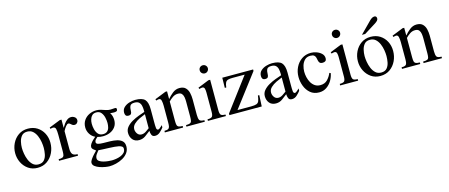

<svg xmlns="http://www.w3.org/2000/svg" viewBox="-50 -1232 4781 2044"><g transform="rotate(-15 2341.0 -209.5)"><path d="M421.4 -210Q421.4 -151.4 397.2 -100.3Q373 -49.3 328.6 -17.8Q284.2 13.7 222.2 13.7Q164.1 13.7 120.6 -16.6Q77.1 -46.9 53.5 -95.2Q29.8 -143.6 29.8 -198.2Q29.8 -254.9 54 -304.7Q78.1 -354.5 122.3 -385.5Q166.5 -416.5 226.6 -416.5Q285.6 -416.5 329.3 -388.7Q373 -360.8 397.2 -314Q421.4 -267.1 421.4 -210ZM338.9 -175.3Q338.9 -204.6 333 -240.7Q327.1 -276.9 312.7 -310.5Q298.3 -344.2 273.9 -366Q249.5 -387.7 211.9 -387.7Q171.9 -387.7 150.6 -362.8Q129.4 -337.9 121.3 -302.5Q113.3 -267.1 113.3 -234.9Q113.3 -206.1 119.4 -169.4Q125.5 -132.8 139.9 -98.6Q154.3 -64.5 178.7 -42Q203.1 -19.5 240.2 -19.5Q282.7 -19.5 304 -44.7Q325.2 -69.8 332 -106Q338.9 -142.1 338.9 -175.3Z M760.3 -367.2Q760.3 -351.1 748.3 -338.6Q736.3 -326.2 719.7 -326.2Q705.1 -326.2 694.8 -334Q684.6 -341.8 676 -349.6Q667.5 -357.4 657.2 -357.4Q644.5 -357.4 628.7 -337.6Q612.8 -317.9 598.6 -289.6V-93.8Q598.6 -55.2 613.3 -36.1Q627.9 -17.1 669.4 -17.1V0H460.4V-17.1Q490.7 -17.1 504.2 -23.9Q517.6 -30.8 521 -46.9Q524.4 -63 524.4 -91.3V-266.1Q524.4 -308.1 519 -332.8Q513.7 -357.4 487.8 -357.4Q475.6 -357.4 460.4 -351.6L455.6 -367.2L580.6 -416.5H598.6V-325.2Q608.9 -343.8 624 -365Q639.2 -386.2 659.2 -401.4Q679.2 -416.5 703.1 -416.5Q724.6 -416.5 742.4 -403.6Q760.3 -390.6 760.3 -367.2Z M1197.3 -368.7Q1197.3 -354.5 1186 -350.1Q1174.8 -345.7 1160.2 -345.7Q1148.9 -345.7 1137 -346.7Q1125 -347.7 1116.7 -348.1Q1129.4 -331.1 1135 -309.8Q1140.6 -288.6 1140.6 -267.6Q1140.6 -222.7 1117.9 -192.1Q1095.2 -161.6 1059.1 -146.2Q1022.9 -130.9 981.4 -130.9Q966.3 -130.9 950.9 -132.8Q935.5 -134.8 919.9 -139.6Q908.7 -130.4 897.7 -117.9Q886.7 -105.5 886.7 -90.3Q886.7 -72.8 908.7 -66.9Q930.7 -61 965.6 -60.8Q1000.5 -60.5 1039.6 -59.6Q1078.6 -58.6 1113.5 -50.8Q1148.4 -43 1170.4 -22.7Q1192.4 -2.4 1192.4 37.1Q1192.4 77.6 1170.2 107.7Q1147.9 137.7 1112.8 157.2Q1077.6 176.8 1038.6 186.3Q999.5 195.8 965.8 195.8Q948.7 195.8 919.4 191.2Q890.1 186.5 859.9 176.3Q829.6 166 808.8 149.9Q788.1 133.8 788.1 111.3Q788.1 94.7 804 71.8Q819.8 48.8 839.4 28.1Q858.9 7.3 869.6 -3.4Q858.4 -11.2 843.3 -24.4Q828.1 -37.6 828.1 -52.7Q828.1 -69.3 840.8 -87.6Q853.5 -106 870.1 -122.1Q886.7 -138.2 898.4 -147.5Q862.8 -164.1 842 -197.8Q821.3 -231.4 821.3 -270Q821.3 -315.4 843.8 -348.4Q866.2 -381.3 903.1 -398.9Q939.9 -416.5 982.4 -416.5Q1008.3 -416.5 1032.7 -408.7Q1057.1 -400.9 1081.3 -392.8Q1105.5 -384.8 1130.4 -384.8Q1141.6 -384.8 1153.3 -386.2Q1165 -387.7 1177.2 -387.7Q1188.5 -387.7 1192.9 -385.3Q1197.3 -382.8 1197.3 -368.7ZM1063 -255.4Q1063 -283.2 1055.7 -315.7Q1048.3 -348.1 1029.3 -371.6Q1010.3 -395 975.6 -395Q946.3 -395 929.4 -378.9Q912.6 -362.8 905.5 -338.6Q898.4 -314.5 898.4 -289.6Q898.4 -261.7 906 -229.7Q913.6 -197.8 932.9 -175Q952.1 -152.3 987.3 -152.3Q1018.1 -152.3 1034.4 -167.5Q1050.8 -182.6 1056.9 -206.3Q1063 -230 1063 -255.4ZM1160.2 53.7Q1160.2 35.6 1146.2 27.3Q1132.3 19 1116.7 15.6Q1099.6 11.7 1070.8 9.3Q1042 6.8 1008.8 5.6Q975.6 4.4 944.8 3.2Q914.1 2 893.6 0Q881.3 14.6 866.7 35.6Q852.1 56.6 852.1 78.1Q852.1 98.1 870.1 110.8Q888.2 123.5 914.3 130.1Q940.4 136.7 965.6 139.2Q990.7 141.6 1005.4 141.6Q1025.4 141.6 1051.5 137.7Q1077.6 133.8 1102.5 124Q1127.4 114.3 1143.8 97.2Q1160.2 80.1 1160.2 53.7Z M1614.7 -84V-58.6Q1598.1 -36.1 1573.7 -13.9Q1549.3 8.3 1518.6 8.3Q1490.2 8.3 1481 -13.2Q1471.7 -34.7 1471.7 -58.6Q1442.4 -35.2 1412.1 -13.4Q1381.8 8.3 1342.3 8.3Q1296.4 8.3 1271.2 -21.7Q1246.1 -51.8 1246.1 -96.2Q1246.1 -132.8 1270 -160.9Q1293.9 -189 1330.3 -209.5Q1366.7 -230 1405 -244.1Q1443.4 -258.3 1471.7 -267.6V-284.2Q1471.7 -311.5 1466.3 -335.7Q1460.9 -359.9 1444.8 -375Q1428.7 -390.1 1396 -390.1Q1356 -390.1 1346.2 -368.9Q1336.4 -347.7 1336.4 -314.5Q1336.4 -294.9 1328.6 -283.7Q1320.8 -272.5 1298.8 -272.5Q1278.3 -272.5 1270 -284.2Q1261.7 -295.9 1261.7 -314.5Q1261.7 -351.1 1286.1 -373.5Q1310.5 -396 1345 -406.2Q1379.4 -416.5 1409.7 -416.5Q1486.3 -416.5 1515.6 -385.3Q1544.9 -354 1544.9 -278.3V-140.6Q1544.9 -123.5 1545.2 -102.3Q1545.4 -81.1 1547.4 -69.8Q1548.3 -61.5 1552.7 -54.7Q1557.1 -47.9 1566.4 -47.9Q1573.2 -47.9 1583 -55.2Q1592.8 -62.5 1601.8 -71Q1610.8 -79.6 1614.7 -84ZM1471.7 -87.9V-242.7Q1441.9 -231.4 1406.5 -214.4Q1371.1 -197.3 1345.7 -173.1Q1320.3 -148.9 1320.3 -116.7Q1320.3 -90.3 1336.9 -66.9Q1353.5 -43.5 1383.3 -43.5Q1406.2 -43.5 1429.9 -58.3Q1453.6 -73.2 1471.7 -87.9Z M2066.9 0H1864.3V-17.1Q1895 -17.1 1908.9 -23.4Q1922.9 -29.8 1926.5 -46.1Q1930.2 -62.5 1930.2 -91.3V-256.8Q1930.2 -279.8 1926.8 -304.2Q1923.3 -328.6 1909.9 -345.5Q1896.5 -362.3 1866.7 -362.3Q1835 -362.3 1808.6 -344.2Q1782.2 -326.2 1762.2 -304.7V-91.3Q1762.2 -63 1765.9 -46.9Q1769.5 -30.8 1783.4 -23.9Q1797.4 -17.1 1827.6 -17.1V0H1626.5V-17.1Q1656.2 -17.1 1668.9 -24.9Q1681.6 -32.7 1684.8 -49.3Q1688 -65.9 1688 -91.3V-277.8Q1688 -308.1 1682.6 -333.3Q1677.2 -358.4 1656.7 -358.4Q1649.4 -358.4 1641.6 -356.2Q1633.8 -354 1626.5 -351.6L1620.6 -367.2L1744.1 -416.5H1762.2V-331.1Q1786.6 -361.3 1821.3 -388.9Q1856 -416.5 1897.5 -416.5Q1941.4 -416.5 1964.4 -393.6Q1987.3 -370.6 1995.4 -335.7Q2003.4 -300.8 2003.4 -264.2V-91.3Q2003.4 -52.7 2013.2 -34.9Q2022.9 -17.1 2066.9 -17.1Z M2245.6 -542.5Q2245.6 -523.9 2232.7 -510.5Q2219.7 -497.1 2200.7 -497.1Q2182.1 -497.1 2168.9 -510Q2155.8 -522.9 2155.8 -542.5Q2155.8 -561.5 2168.9 -574Q2182.1 -586.4 2200.7 -586.4Q2219.2 -586.4 2232.4 -573.5Q2245.6 -560.5 2245.6 -542.5ZM2299.3 0H2101.1V-17.1Q2140.6 -17.1 2152.3 -30.5Q2164.1 -43.9 2164.1 -82.5V-298.8Q2164.1 -318.8 2159.2 -338.6Q2154.3 -358.4 2132.8 -358.4Q2126 -358.4 2117.7 -356.2Q2109.4 -354 2101.1 -351.6L2095.2 -367.2L2217.8 -416.5H2237.3V-82.5Q2237.3 -43.9 2248.5 -30.5Q2259.8 -17.1 2299.3 -17.1Z M2707.5 -387.7 2435.1 -29.8H2584Q2625.5 -29.8 2645 -37.1Q2664.6 -44.4 2672.4 -64.7Q2680.2 -85 2685.1 -123.5H2700.2L2694.3 0H2337.9V-17.1L2606.4 -374.5H2473.1Q2439.5 -374.5 2421.1 -368.7Q2402.8 -362.8 2394.3 -345.2Q2385.7 -327.6 2381.8 -293H2365.7L2367.7 -404.3H2707.5Z M3122.6 -84V-58.6Q3106 -36.1 3081.5 -13.9Q3057.1 8.3 3026.4 8.3Q2998 8.3 2988.8 -13.2Q2979.5 -34.7 2979.5 -58.6Q2950.2 -35.2 2919.9 -13.4Q2889.6 8.3 2850.1 8.3Q2804.2 8.3 2779.1 -21.7Q2753.9 -51.8 2753.9 -96.2Q2753.9 -132.8 2777.8 -160.9Q2801.8 -189 2838.1 -209.5Q2874.5 -230 2912.8 -244.1Q2951.2 -258.3 2979.5 -267.6V-284.2Q2979.5 -311.5 2974.1 -335.7Q2968.8 -359.9 2952.6 -375Q2936.5 -390.1 2903.8 -390.1Q2863.8 -390.1 2854 -368.9Q2844.2 -347.7 2844.2 -314.5Q2844.2 -294.9 2836.4 -283.7Q2828.6 -272.5 2806.6 -272.5Q2786.1 -272.5 2777.8 -284.2Q2769.5 -295.9 2769.5 -314.5Q2769.5 -351.1 2793.9 -373.5Q2818.4 -396 2852.8 -406.2Q2887.2 -416.5 2917.5 -416.5Q2994.1 -416.5 3023.4 -385.3Q3052.7 -354 3052.7 -278.3V-140.6Q3052.7 -123.5 3053 -102.3Q3053.2 -81.1 3055.2 -69.8Q3056.2 -61.5 3060.5 -54.7Q3064.9 -47.9 3074.2 -47.9Q3081.1 -47.9 3090.8 -55.2Q3100.6 -62.5 3109.6 -71Q3118.7 -79.6 3122.6 -84ZM2979.5 -87.9V-242.7Q2949.7 -231.4 2914.3 -214.4Q2878.9 -197.3 2853.5 -173.1Q2828.1 -148.9 2828.1 -116.7Q2828.1 -90.3 2844.7 -66.9Q2861.3 -43.5 2891.1 -43.5Q2914.1 -43.5 2937.7 -58.3Q2961.4 -73.2 2979.5 -87.9Z M3481.9 -159.2 3495.6 -153.3Q3488.8 -111.8 3466.1 -73.5Q3443.4 -35.2 3407.7 -10.7Q3372.1 13.7 3326.2 13.7Q3267.6 13.7 3229.2 -18.8Q3190.9 -51.3 3172.1 -100.8Q3153.3 -150.4 3153.3 -201.7Q3153.3 -258.3 3177 -307.1Q3200.7 -356 3244.1 -386.2Q3287.6 -416.5 3346.7 -416.5Q3374 -416.5 3406 -405.8Q3438 -395 3461.2 -373.3Q3484.4 -351.6 3484.4 -319.3Q3484.4 -299.8 3473.1 -290.8Q3461.9 -281.7 3442.9 -281.7Q3418.9 -281.7 3409.7 -292.5Q3400.4 -303.2 3397.5 -319.1Q3394.5 -335 3390.6 -350.6Q3386.7 -366.2 3374.3 -377Q3361.8 -387.7 3332 -387.7Q3293.5 -387.7 3270.3 -364.5Q3247.1 -341.3 3236.8 -307.1Q3226.6 -272.9 3226.6 -240.2Q3226.6 -210.4 3233.9 -178.5Q3241.2 -146.5 3256.8 -119.1Q3272.5 -91.8 3297.4 -74.7Q3322.3 -57.6 3357.4 -57.6Q3406.2 -57.6 3435.8 -88.4Q3465.3 -119.1 3481.9 -159.2Z M3703.1 -542.5Q3703.1 -523.9 3690.2 -510.5Q3677.2 -497.1 3658.2 -497.1Q3639.6 -497.1 3626.5 -510Q3613.3 -522.9 3613.3 -542.5Q3613.3 -561.5 3626.5 -574Q3639.6 -586.4 3658.2 -586.4Q3676.8 -586.4 3689.9 -573.5Q3703.1 -560.5 3703.1 -542.5ZM3756.8 0H3558.6V-17.1Q3598.1 -17.1 3609.9 -30.5Q3621.6 -43.9 3621.6 -82.5V-298.8Q3621.6 -318.8 3616.7 -338.6Q3611.8 -358.4 3590.3 -358.4Q3583.5 -358.4 3575.2 -356.2Q3566.9 -354 3558.6 -351.6L3552.7 -367.2L3675.3 -416.5H3694.8V-82.5Q3694.8 -43.9 3706.1 -30.5Q3717.3 -17.1 3756.8 -17.1Z M4198.7 -210Q4198.7 -151.4 4174.6 -100.3Q4150.4 -49.3 4106 -17.8Q4061.5 13.7 3999.5 13.7Q3941.4 13.7 3897.9 -16.6Q3854.5 -46.9 3830.8 -95.2Q3807.1 -143.6 3807.1 -198.2Q3807.1 -254.9 3831.3 -304.7Q3855.5 -354.5 3899.7 -385.5Q3943.8 -416.5 4003.9 -416.5Q4063 -416.5 4106.7 -388.7Q4150.4 -360.8 4174.6 -314Q4198.7 -267.1 4198.7 -210ZM4116.2 -175.3Q4116.2 -204.6 4110.4 -240.7Q4104.5 -276.9 4090.1 -310.5Q4075.7 -344.2 4051.3 -366Q4026.9 -387.7 3989.3 -387.7Q3949.2 -387.7 3928 -362.8Q3906.7 -337.9 3898.7 -302.5Q3890.6 -267.1 3890.6 -234.9Q3890.6 -206.1 3896.7 -169.4Q3902.8 -132.8 3917.2 -98.6Q3931.6 -64.5 3956.1 -42Q3980.5 -19.5 4017.6 -19.5Q4060.1 -19.5 4081.3 -44.7Q4102.5 -69.8 4109.4 -106Q4116.2 -142.1 4116.2 -175.3ZM4124.5 -588.9Q4124.5 -573.7 4113.8 -562.7Q4103 -551.8 4088.9 -542.5L3958 -460.4H3921.9L4046.4 -586.4Q4057.6 -597.7 4071 -606.4Q4084.5 -615.2 4101.1 -615.2Q4112.3 -615.2 4118.4 -607.2Q4124.5 -599.1 4124.5 -588.9Z M4680.7 0H4478V-17.1Q4508.8 -17.1 4522.7 -23.4Q4536.6 -29.8 4540.3 -46.1Q4543.9 -62.5 4543.9 -91.3V-256.8Q4543.9 -279.8 4540.5 -304.2Q4537.1 -328.6 4523.7 -345.5Q4510.3 -362.3 4480.5 -362.3Q4448.7 -362.3 4422.4 -344.2Q4396 -326.2 4376 -304.7V-91.3Q4376 -63 4379.6 -46.9Q4383.3 -30.8 4397.2 -23.9Q4411.1 -17.1 4441.4 -17.1V0H4240.2V-17.1Q4270 -17.1 4282.7 -24.9Q4295.4 -32.7 4298.6 -49.3Q4301.8 -65.9 4301.8 -91.3V-277.8Q4301.8 -308.1 4296.4 -333.3Q4291 -358.4 4270.5 -358.4Q4263.2 -358.4 4255.4 -356.2Q4247.6 -354 4240.2 -351.6L4234.4 -367.2L4357.9 -416.5H4376V-331.1Q4400.4 -361.3 4435.1 -388.9Q4469.7 -416.5 4511.2 -416.5Q4555.2 -416.5 4578.1 -393.6Q4601.1 -370.6 4609.1 -335.7Q4617.2 -300.8 4617.2 -264.2V-91.3Q4617.2 -52.7 4627 -34.9Q4636.7 -17.1 4680.7 -17.1Z"/></g></svg>

Font: Scheherazade New Rohingya
Style: Regular
Weight: 400
Designer: SIL International
Foundry: SIL International
Version: Version 3.000 ; LngRng